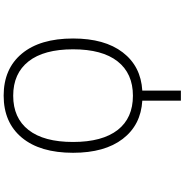

<svg xmlns="http://www.w3.org/2000/svg" viewBox="-0 -781 1000 1040"><g transform="rotate(-90 500.0 -261.0)"><path d="M316.4 -123Q380.9 -41 501.5 -41Q622.1 -41 687.5 -124Q752.9 -207 752.9 -365.2Q752.9 -523.4 687.5 -606.4Q622.1 -689.5 501.5 -689.5Q380.9 -689.5 315.9 -606.4Q251 -523.4 251 -365.2Q251 -207 316.4 -123ZM811.5 -365.2Q811.5 -194.3 736.3 -96.2Q661.1 2 529.3 9.8V218.8H474.6V9.8Q342.8 2 267.6 -96.2Q192.4 -194.3 192.4 -365.2Q192.4 -543.9 274.4 -642.6Q356.4 -741.2 502 -741.2Q647.5 -741.2 729.5 -642.6Q811.5 -543.9 811.5 -365.2Z"/></g></svg>

Font: GenEi Gothic M Light
Style: Regular
Weight: 300
Designer: o_tamon (Modified); [Source Han Sans]
Ryoko NISHIZUKA  (kana & ideographs); Paul D. Hunt (Latin, Greek & Cyrillic); Wenl
Version: Version 1.1a;Original Version 1.004